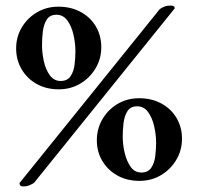

<svg xmlns="http://www.w3.org/2000/svg" viewBox="-20 -650 709 690"><path d="M190 -626Q235 -626 270 -607Q305 -588 324.5 -555Q344 -522 344 -480Q344 -439 323.5 -404.5Q303 -370 268.5 -349.5Q234 -329 191 -329Q146 -329 111.5 -348.5Q77 -368 57.5 -401.5Q38 -435 38 -476Q38 -517 58 -551Q78 -585 112.5 -605.5Q147 -626 190 -626ZM480 -297Q525 -297 560 -278Q595 -259 614.5 -226Q634 -193 634 -151Q634 -110 613.5 -75.5Q593 -41 558.5 -20.5Q524 0 481 0Q436 0 401.5 -19.5Q367 -39 347.5 -72Q328 -105 328 -146Q328 -187 348 -221.5Q368 -256 402.5 -276.5Q437 -297 480 -297ZM608 -620 104 5Q101 9 89 14.5Q77 20 64 20Q53 20 51.5 14Q50 8 50 8L554 -617Q560 -622 570 -626Q580 -630 593 -630Q608 -630 608 -620ZM473 -268Q449 -268 438 -250.5Q427 -233 424 -208Q421 -183 421 -159Q421 -131 428 -101Q435 -71 449.5 -50.5Q464 -30 488 -30Q512 -30 523.5 -47Q535 -64 538 -89Q541 -114 541 -137Q541 -166 534 -196.5Q527 -227 512 -247.5Q497 -268 473 -268ZM183 -597Q159 -597 148 -579.5Q137 -562 134 -537Q131 -512 131 -488Q131 -460 137.5 -430Q144 -400 159 -379.5Q174 -359 198 -359Q222 -359 233.5 -376Q245 -393 248 -418Q251 -443 251 -466Q251 -495 244 -525.5Q237 -556 222 -576.5Q207 -597 183 -597Z"/></svg>

Font: Amiri
Style: Bold
Weight: 700
Designer: Khaled Hosny
Version: Version 0.113